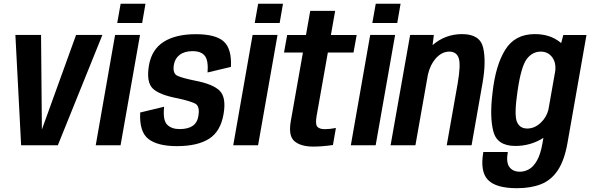

<svg xmlns="http://www.w3.org/2000/svg" viewBox="-20 -784 3184 1036"><path d="M94 0 63 -595.5H201.5L206 -86.5H206.5L390.5 -595.5H532.5L292 0Z M496.5 0 601 -595.5H735.5L630.5 0ZM631 -764H765L747 -660H612.5Z M935 4.5Q830.5 4.5 780.8 -34.2Q731 -73 736.5 -177L865.5 -208Q858 -135.5 881.8 -111.5Q905.5 -87.5 949 -87.5Q994.5 -87.5 1019.8 -105Q1045 -122.5 1050.5 -159Q1059.5 -212 1032.2 -225.5Q1005 -239 938.5 -253.5Q838 -272.5 803.5 -307.2Q769 -342 783.5 -430Q798 -516.5 862.8 -558Q927.5 -599.5 1036.5 -599.5Q1144 -599.5 1187.5 -560Q1231 -520.5 1226 -423L1100 -393Q1105 -458 1085 -483Q1065 -508 1019 -508Q975.5 -508 949.2 -487.8Q923 -467.5 918 -433Q910.5 -386.5 939 -374.2Q967.5 -362 1031.5 -349Q1129 -330.5 1165.2 -294.5Q1201.5 -258.5 1186.5 -169.5Q1170.5 -74.5 1107.8 -35Q1045 4.5 935 4.5Z M1238.5 0 1343 -595.5H1477.5L1372.5 0ZM1373 -764H1507L1489 -660H1354.5Z M1670.5 7Q1603.5 7 1569.2 -21.8Q1535 -50.5 1549 -130L1614.5 -500.5H1512.5L1529.5 -595H1631L1654 -725.5H1788.5L1765.5 -595H1904.5L1887.5 -500.5H1749L1688.5 -159Q1680.5 -114 1692 -100.5Q1703.5 -87 1733 -87Q1759.5 -87 1792.5 -93.5L1776.5 -1.5Q1717.5 7 1670.5 7Z M1873 0 1977.5 -595.5H2112L2007 0ZM2007.5 -764H2141.5L2123.5 -660H1989Z M2087.5 0 2193 -595.5H2321L2314 -540.5Q2382.5 -600 2473.5 -600Q2570 -600 2587 -526.5Q2604 -453 2584 -338L2524.5 0H2390.5L2449.5 -333.5Q2467 -435 2455.2 -470.2Q2443.5 -505.5 2404 -505.5Q2364 -505.5 2330.5 -468Q2301 -434 2289 -381.5L2221.5 0Z M2769.5 231.5Q2656 231.5 2612.8 186.5Q2569.5 141.5 2588 36H2720Q2710 92.5 2728.8 117.5Q2747.5 142.5 2785.5 142.5Q2811 142.5 2834.8 129Q2858.5 115.5 2877.5 82.2Q2896.5 49 2907 -10.5L2912 -40Q2843.5 3.5 2760.5 3.5Q2662.5 3.5 2642 -74.8Q2621.5 -153 2637.5 -282.5Q2653.5 -430.5 2706 -515.2Q2758.5 -600 2865.5 -600Q2948 -600 3002.5 -556Q3005 -554 3008 -551.5L3019.5 -595H3144.5L3042 -12.5Q3025.5 81 2990 134.5Q2954.5 188 2899.5 209.8Q2844.5 231.5 2769.5 231.5ZM2976.5 -404Q2980.5 -445 2961 -473Q2938.5 -505.5 2898 -505.5Q2852 -505.5 2821.8 -464.8Q2791.5 -424 2772.5 -292Q2754 -167 2768.5 -128.8Q2783 -90.5 2825 -90.5Q2865.5 -90.5 2899 -123Q2928.5 -151 2939 -191.5Z"/></svg>

Font: Anybody SemiBold
Style: Italic
Weight: 600
Italic angle: -10°
Designer: Tyler Finck
Foundry: Etcetera Type Company
Version: Version 1.010; ttfautohint (v1.8.3) -l 8 -r 50 -G 200 -x 14 